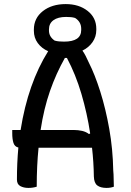

<svg xmlns="http://www.w3.org/2000/svg" viewBox="-20 -915 640 941"><path d="M160 0Q141 6 119 6Q96 6 79.5 -3Q63 -12 63 -35Q63 -116 70 -192Q52 -196 46 -214.5Q40 -233 40 -262V-278H81Q99 -392 133 -489Q167 -586 216 -664Q184 -678 165 -704Q146 -730 146 -764V-770Q146 -826 190 -860.5Q234 -895 302 -895Q367 -895 409.5 -861.5Q452 -828 452 -774V-768Q452 -735 433.5 -708.5Q415 -682 384 -667Q392 -656 399.5 -641.5Q407 -627 415 -609Q445 -550 471.5 -466Q498 -382 515.5 -283.5Q533 -185 535 -80Q537 -60 537 -40Q537 -20 538 0Q522 6 502 6Q473 6 457 -6Q441 -18 440 -50Q439 -121 431 -191H169Q160 -103 160 0ZM304 -832Q264 -832 242 -816Q220 -800 220 -771V-765Q220 -735 248 -716Q259 -713 270 -712Q281 -711 294 -711Q378 -711 378 -768V-774Q378 -808 348 -827Q338 -830 327.5 -831Q317 -832 304 -832ZM340 -278Q363 -278 382.5 -273.5Q402 -269 416 -258L422 -261Q407 -360 379 -455Q351 -550 308 -631H298Q255 -555 225 -469Q195 -383 179 -278Z"/></svg>

Font: Recursive Mn Csl St
Style: Regular
Weight: 400
Monospace: yes
Version: Version 1.079;hotconv 1.0.112;makeotfexe 2.5.65598; ttfautoh